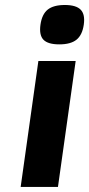

<svg xmlns="http://www.w3.org/2000/svg" viewBox="-20 -742 354 762"><path d="M210 0H62L132.3 -500H280.3ZM312.5 -644Q306.6 -603 283.7 -584.5Q260.7 -565.9 215.3 -565.9Q170.4 -565.9 152.6 -584.2Q134.8 -602.5 140.6 -644Q146.5 -685.5 169.4 -703.9Q192.4 -722.2 237.3 -722.2Q282.2 -722.2 300.3 -703.4Q318.4 -684.6 312.5 -644Z"/></svg>

Font: Fivo Sans
Style: Italic
Weight: 700
Designer: Alexander Slobzheninov
Foundry: Alexander Slobzheninov
Version: 1.0